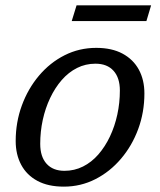

<svg xmlns="http://www.w3.org/2000/svg" viewBox="-20 -686 598 716"><path d="M339 -507.5Q397 -507.5 437 -486Q477 -464.5 497.8 -426.2Q518.5 -388 518.5 -337.5Q518.5 -267.5 495.5 -205Q472.5 -142.5 431.2 -94Q390 -45.5 335.5 -17.8Q281 10 218 10Q159.5 10 119.5 -11.5Q79.5 -33 59 -71.5Q38.5 -110 38.5 -160Q38.5 -230 61.5 -292.8Q84.5 -355.5 125.5 -404Q166.5 -452.5 221 -480Q275.5 -507.5 339 -507.5ZM220.5 -49Q257.5 -49 289.5 -65Q321.5 -81 346.8 -110Q372 -139 390 -177Q408 -215 417.5 -258.8Q427 -302.5 427 -348.5Q427 -396 403.2 -422.2Q379.5 -448.5 336 -448.5Q299 -448.5 267.2 -432.5Q235.5 -416.5 210.2 -387.5Q185 -358.5 167 -320.5Q149 -282.5 139.5 -239Q130 -195.5 130 -149.5Q130 -101.5 153.8 -75.2Q177.5 -49 220.5 -49ZM247.5 -607.5 265.5 -666H543.5L526 -607.5Z"/></svg>

Font: Newsreader 8pt
Style: Italic
Weight: 400
Italic angle: -17°
Version: Version 1.003